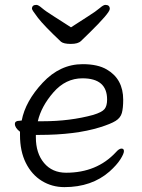

<svg xmlns="http://www.w3.org/2000/svg" viewBox="-20 -749 583 787"><path d="M155 -252Q267 -252 362 -278Q398 -289 408.5 -302Q419 -315 419 -341Q419 -428 318 -428Q249 -428 199 -370.5Q149 -313 135 -252ZM60 -254 69 -255Q84 -334 155 -410Q226 -486 319 -486Q381 -486 418 -464Q485 -425 485 -340Q485 -306 479.5 -286Q474 -266 454 -253.5Q434 -241 389 -227Q289 -196 140 -196H127V-186Q127 -121 160.5 -81Q194 -41 251 -41Q377 -41 455 -125Q468 -140 478 -140Q488 -140 488 -129.5Q488 -119 473.5 -96Q459 -73 429 -46Q356 18 244 18Q193 18 151.5 -7.5Q110 -33 86 -81Q62 -129 62 -195V-209Q41 -225 41 -241Q41 -254 60 -254ZM271 -637Q306 -660 340 -681.5Q374 -703 389 -716Q404 -729 412 -729Q430 -729 430 -712.5Q430 -696 344 -612Q324 -593 312 -581Q300 -569 270.5 -569Q241 -569 230 -578Q160 -644 135.5 -676Q111 -708 111 -713Q111 -729 129 -729Q137 -729 152 -716Q167 -703 201.5 -681.5Q236 -660 271 -637Z"/></svg>

Font: LXGW WenKai Lite
Style: Regular
Weight: 400
Designer: LXGW / Fontworks Inc.
Foundry: LXGW / Fontworks Inc.
Version: Version 1.511; March 25, 2025